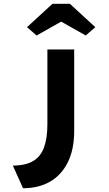

<svg xmlns="http://www.w3.org/2000/svg" viewBox="-20 -791 579 1017"><path d="M102 206 48 86Q115 86 155.5 62Q196 38 213.5 -11Q231 -60 231 -132V-529H373V-98Q373 1 339 69Q305 137 244.5 171.5Q184 206 102 206ZM174 -603 123 -647 258 -771H350L485 -647L434 -603L289 -685H319Z"/></svg>

Font: Lexend Tera SemiBold
Style: Regular
Weight: 600
Version: Version 1.007